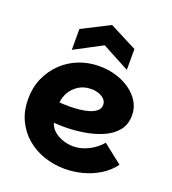

<svg xmlns="http://www.w3.org/2000/svg" viewBox="-144 -899 905 1013"><g transform="rotate(20 309.0 -392.5)"><path d="M334 7Q273 7 217.5 -12Q162 -31 119.5 -67.5Q77 -104 52.5 -156Q28 -208 28 -275Q28 -339 51.5 -392Q75 -445 115.5 -484Q156 -523 209.5 -544Q263 -565 323 -565Q372 -565 416.5 -552Q461 -539 496.5 -514Q532 -489 552.5 -455Q573 -421 573 -379Q573 -326 543 -291Q513 -256 464.5 -236Q416 -216 358.5 -207.5Q301 -199 245 -200Q238 -200 228.5 -200.5Q219 -201 211 -201.5Q203 -202 199 -202Q205 -179 224.5 -160.5Q244 -142 274 -131Q304 -120 336 -120Q368 -120 397.5 -131Q427 -142 451 -159Q475 -176 492 -197L600 -112Q570 -72 527 -45.5Q484 -19 434.5 -6Q385 7 334 7ZM246 -311Q273 -311 302 -314Q331 -317 355.5 -324.5Q380 -332 395.5 -345.5Q411 -359 411 -380Q411 -397 399 -410Q387 -423 367 -430Q347 -437 324 -437Q284 -437 254 -418Q224 -399 208 -370.5Q192 -342 190 -313Q199 -312 214.5 -311.5Q230 -311 246 -311ZM465 -596 311 -678 156 -596V-713L311 -792L465 -713Z"/></g></svg>

Font: Parkinsans Light
Style: Bold
Weight: 700
Version: Version 1.000